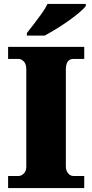

<svg xmlns="http://www.w3.org/2000/svg" viewBox="-20 -951 466 971"><path d="M21 0V-61H74Q88 -61 100.5 -73.5Q113 -86 113 -108V-600Q113 -627 100.5 -640Q88 -653 74 -653H21V-714H406V-653H351Q313 -653 313 -599V-110Q313 -88 324.5 -74.5Q336 -61 351 -61H406V0ZM116 -784Q131 -803 151 -829Q171 -855 190.5 -882Q210 -909 220 -931H414V-921Q405 -908 381.5 -888Q358 -868 327 -846Q296 -824 264 -804.5Q232 -785 206 -771H116Z"/></svg>

Font: Noto Serif Tamil Black
Style: Regular
Weight: 900
Designer: Indian Type Foundry, Tom Grace, and the Monotype Design Team
Foundry: Monotype Imaging Inc.
Version: Version 2.004; ttfautohint (v1.8.4.7-5d5b)